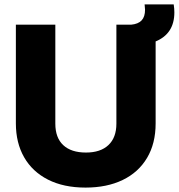

<svg xmlns="http://www.w3.org/2000/svg" viewBox="-20 -841 811 871"><path d="M52 -281V-729H231V-280Q231 -216 267 -182.5Q303 -149 370 -149Q436 -149 472 -183Q508 -217 508 -280V-729H575Q607 -732 622.5 -748.5Q638 -765 638 -797L636 -821H768Q771 -802 771 -785Q771 -688 686 -653V-281Q686 -190 647 -124.5Q608 -59 536.5 -24.5Q465 10 368 10Q269 10 198 -26Q127 -62 89.5 -127.5Q52 -193 52 -281Z"/></svg>

Font: Mona Sans ExtraBold
Style: Regular
Weight: 800
Designer: Deni Anggara
Foundry: GitHub
Version: Version 2.000